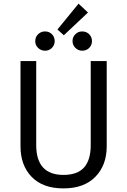

<svg xmlns="http://www.w3.org/2000/svg" viewBox="-20 -1024 700 1056"><path d="M412.1 -1003.9 463.9 -955.1 331.1 -830.1 295.9 -861.8ZM228 -851.1Q250.5 -851.1 265.6 -835.7Q280.8 -820.3 280.8 -797.9Q280.8 -775.9 265.4 -760.5Q250 -745.1 228 -745.1Q205.1 -745.1 189.5 -760.5Q173.8 -775.9 173.8 -797.9Q173.8 -820.3 189.5 -835.7Q205.1 -851.1 228 -851.1ZM432.1 -851.1Q455.1 -851.1 470.5 -835.7Q485.8 -820.3 485.8 -797.9Q485.8 -775.9 470.5 -760.5Q455.1 -745.1 432.1 -745.1Q410.2 -745.1 394.5 -760.7Q378.9 -776.4 378.9 -797.9Q378.9 -820.3 394.3 -835.7Q409.7 -851.1 432.1 -851.1ZM566.9 -688V-219.2Q566.9 -115.2 504.4 -51.5Q441.9 12.2 329.1 12.2Q215.3 12.2 154.1 -51.3Q92.8 -114.7 92.8 -219.2V-688H179.2V-226.1Q179.2 -62 329.1 -62Q405.8 -62 442.4 -103Q479 -144 479 -226.1V-688Z"/></svg>

Font: Fira Sans Book
Style: Regular
Weight: 350
Designer: Carrois Corporate & Edenspiekermann AG
Foundry: Carrois Corporate GbR & Edenspiekermann AG
Version: Version 4.203;PS 004.203;hotconv 1.0.88;makeotf.lib2.5.64775